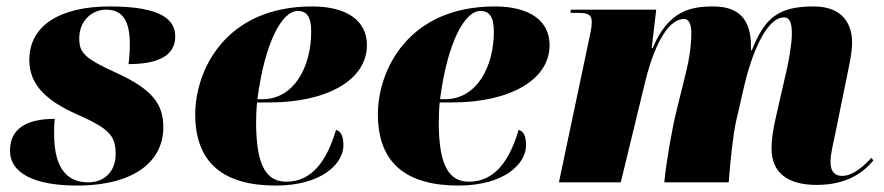

<svg xmlns="http://www.w3.org/2000/svg" viewBox="-20 -566 2744 596"><path d="M218 10C401 10 487 -68 487 -171C487 -242 454 -288 343 -339C241 -385 226 -403 226 -447C226 -502 266 -536 309 -536C361 -536 383 -501 383 -429C383 -410 382 -390 379 -367C469 -367 524 -392 524 -453C524 -504 482 -546 321 -546C165 -546 71 -486 71 -380C71 -304 122 -254 219 -211C321 -166 339 -144 339 -87C339 -35 305 0 254 0C195 0 148 -35 148 -150C148 -164 148 -180 150 -197C61 -197 11 -166 11 -98C11 -30 84 10 218 10Z M836 10C979 10 1046 -58 1046 -115C1046 -147 1036 -159 1023 -163C995 -68 949 -2 869 -2C810 -2 775 -46 775 -186C775 -195 776 -236 778 -248H817C992 -248 1119 -316 1119 -426C1119 -501 1058 -546 949 -546C679 -546 586 -347 586 -211C586 -56 679 10 836 10ZM794 -258H779C802 -436 856 -532 904 -532C932 -532 946 -514 946 -468C946 -360 894 -258 794 -258Z M1403 10C1546 10 1613 -58 1613 -115C1613 -147 1603 -159 1590 -163C1562 -68 1516 -2 1436 -2C1377 -2 1342 -46 1342 -186C1342 -195 1343 -236 1345 -248H1384C1559 -248 1686 -316 1686 -426C1686 -501 1625 -546 1516 -546C1246 -546 1153 -347 1153 -211C1153 -56 1246 10 1403 10ZM1361 -258H1346C1369 -436 1423 -532 1471 -532C1499 -532 1513 -514 1513 -468C1513 -360 1461 -258 1361 -258Z M2515 8C2607 8 2659 -29 2691 -68L2685 -76C2668 -58 2632 -20 2594 -20C2573 -20 2558 -32 2558 -63C2558 -89 2566 -117 2573 -152L2607 -319C2614 -355 2625 -399 2625 -434C2625 -490 2597 -546 2506 -546C2399 -546 2354 -513 2314 -410H2311V-436C2307 -501 2278 -546 2194 -546C2124 -546 2055 -533 2006 -417H2003L2017 -536H1752L1751 -526H1776C1809 -526 1817 -518 1817 -496C1817 -481 1812 -462 1809 -446L1715 0H1907L1982 -309C2006 -410 2049 -507 2103 -507C2121 -507 2126 -486 2126 -463C2126 -456 2126 -410 2111 -348L2080 -222C2065 -161 2049 -68 2042 0H2242C2247 -65 2255 -145 2265 -190L2291 -303C2311 -388 2356 -512 2414 -512C2436 -512 2438 -484 2438 -460C2438 -429 2428 -375 2422 -349L2389 -205C2379 -161 2375 -132 2375 -105C2375 -29 2426 8 2515 8Z"/></svg>

Font: Noto Serif Display Black
Style: Italic
Weight: 900
Italic angle: -12°
Designer: Monotype Design Team
Foundry: Monotype Imaging Inc.
Version: Version 2.009